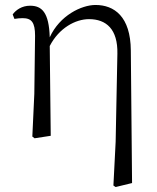

<svg xmlns="http://www.w3.org/2000/svg" viewBox="-20 -546 631 772"><path d="M436 200 445 206 511 190 506 -343C505 -480 439 -526 364 -526C308 -526 220 -484 180 -396C177 -497 148 -523 101 -523C68 -523 44 -506 31 -488L38 -470C50 -472 60 -473 71 -473C107 -473 121 -456 121 -402L118 -169L110 3L119 10L184 0L180 -361C217 -433 283 -469 338 -469C407 -469 454 -429 452 -330L445 24Z"/></svg>

Font: Noto Serif JP Light
Style: Regular
Weight: 300
Designer: Ryoko NISHIZUKA 西塚涼子 (kana & ideographs); Frank Grießhammer (Latin, Greek & Cyrillic); Wenlong ZHANG 张文龙 (bopomofo); San
Foundry: Adobe
Version: Version 2.001;hotconv 1.1.0;makeotfexe 2.6.0